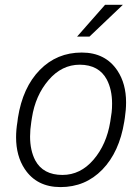

<svg xmlns="http://www.w3.org/2000/svg" viewBox="-20 -752 563 782"><path d="M226.5 10Q129.5 10 80.5 -64Q45.5 -117 45.5 -193Q45.5 -223 51 -256L53 -272Q72.5 -396 142 -467Q211.5 -538 313 -538Q409.5 -538 458.5 -464Q493.5 -411 493.5 -335Q493.5 -305 488.5 -272L486 -256Q466 -132.5 396.8 -61.2Q327.5 10 226.5 10ZM234.5 -39.5Q307.5 -39.5 360.8 -101.5Q414 -163.5 429 -256Q433 -280 434.8 -295.2Q436.5 -310.5 436.5 -330Q436.5 -387 415 -428Q383 -488 305 -488.5Q231.5 -488.5 177.8 -425.8Q124 -363 110 -272L107.5 -256Q102.5 -224.5 102.5 -196Q102.5 -139.5 123.5 -99Q155.5 -39.5 234.5 -39.5ZM344.5 -603H294L408 -732.5H480.5Z"/></svg>

Font: Roberto Sans Light
Style: Italic
Weight: 300
Italic angle: -11°
Designer: Google
Version: Version 1.00;June 11, 2020;FontCreator 12.0.0.2522 64-bit; t